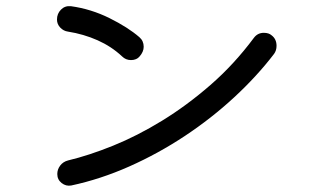

<svg xmlns="http://www.w3.org/2000/svg" viewBox="-20 -626 1040 620"><path d="M431 -444Q421 -432 403 -432Q386 -432 374 -444Q340 -476 295 -496Q250 -516 199 -524Q185 -526 174.5 -537Q164 -548 164 -563Q164 -582 177 -595Q190 -608 209 -606Q274 -597 333.5 -567.5Q393 -538 430 -506Q444 -494 444 -475Q444 -459 431 -444ZM210 -27Q193 -24 179 -35Q165 -46 165 -64Q165 -79 174.5 -91.5Q184 -104 200 -108Q267 -124 345 -155.5Q423 -187 503 -236Q583 -285 659.5 -351.5Q736 -418 800 -504Q812 -520 832 -520Q848 -520 857 -512Q873 -500 873 -478Q873 -463 865 -452Q810 -380 736.5 -312Q663 -244 577 -187Q491 -130 397.5 -88.5Q304 -47 210 -27Z"/></svg>

Font: Kiwi Maru
Style: Regular
Weight: 400
Designer: Hiroki-Chan
Version: Version 1.100